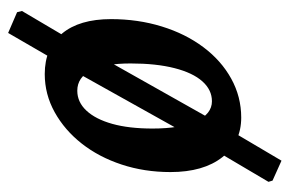

<svg xmlns="http://www.w3.org/2000/svg" viewBox="-140 -461 712 472"><g transform="rotate(-90 216.0 -225.0)"><path d="M340 -383 287 -416 371 -561 422 -539 425 -527ZM158 -60 106 -92 287 -416 340 -383ZM106 -92 158 -60 57 111 8 89 5 79ZM163 12Q102 12 65.5 -34.5Q29 -81 29 -162Q29 -226 47.5 -282Q66 -338 99 -380Q132 -422 176 -446.5Q220 -471 270 -471Q334 -471 369.5 -428.5Q405 -386 405 -308Q405 -242 387 -183.5Q369 -125 336 -81Q303 -37 258.5 -12.5Q214 12 163 12ZM203 -60Q231 -60 252 -83.5Q273 -107 284.5 -152Q296 -197 296 -260Q296 -323 279 -357Q262 -391 229 -391Q201 -391 180 -368.5Q159 -346 147.5 -305Q136 -264 136 -206Q136 -137 154 -98.5Q172 -60 203 -60Z"/></g></svg>

Font: Alegreya SemiBold
Style: Italic
Weight: 600
Italic angle: -7°
Designer: Juan Pablo del Peral
Foundry: Huerta Tipografica
Version: Version 2.009